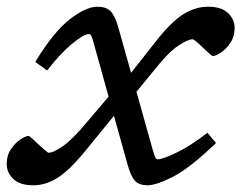

<svg xmlns="http://www.w3.org/2000/svg" viewBox="-47 -542 719 572"><path d="M596.5 -116Q518 -40.5 468 -15.2Q418 10 392.5 10Q367.5 10 355.2 -3.2Q343 -16.5 333.5 -50L292.5 -197L202 -86Q156.5 -31.5 122.2 -10.8Q88 10 52 10Q12.5 10 -7.2 -8.8Q-27 -27.5 -27 -53.5Q-27 -79.5 -14.2 -98Q-1.5 -116.5 14 -126.8Q29.5 -137 38 -137Q40.5 -137 49 -129.2Q57.5 -121.5 67.5 -112Q77.5 -102.5 86.5 -94.8Q95.5 -87 98 -87Q112.5 -87 141.2 -107.2Q170 -127.5 211 -177L276.5 -254L229.5 -423Q225 -440.5 218 -440.5Q202.5 -440.5 166.8 -410.8Q131 -381 93.5 -332L58 -357.5Q113 -447.5 161.2 -484.8Q209.5 -522 243 -522Q269.5 -522 282.5 -508.5Q295.5 -495 305 -462L343.5 -325L423 -426Q467.5 -481 502.2 -501.5Q537 -522 573 -522Q612.5 -522 632.2 -503.2Q652 -484.5 652 -458.5Q652 -433 639.2 -414.2Q626.5 -395.5 611 -385.2Q595.5 -375 587 -375Q585 -375 576 -383Q567 -391 557 -400.5Q547.5 -410 538.5 -417.5Q529.5 -425 527 -425Q512.5 -425 483.2 -405.2Q454 -385.5 414 -335L359.5 -268.5L408.5 -94Q413.5 -77 416 -72.2Q418.5 -67.5 423.5 -67.5Q437 -67.5 478.2 -87Q519.5 -106.5 571 -146.5Z"/></svg>

Font: Newsreader Caption
Style: Italic
Weight: 400
Italic angle: -17°
Designer: Hugues Gentile
Foundry: Production Type
Version: Version 1.001